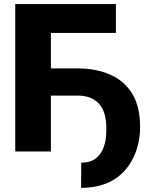

<svg xmlns="http://www.w3.org/2000/svg" viewBox="-20 -747 747 947"><path d="M55.2 -727.1H551.8V-584.5H231V0H55.2ZM364.3 -275.4H204.1V-409.7H364.3Q452.1 -409.7 523.4 -378.9Q592.3 -349.1 632.3 -284.7Q671.4 -220.2 670.9 -120.6Q671.4 -84.5 662.6 -41.5Q653.8 0 633.3 39.1Q612.3 80.1 580.1 109.9Q545.9 142.6 496.6 160.6Q444.8 179.7 379.9 179.7L380.9 55.2Q425.3 55.2 450.2 36.1Q474.6 18.1 487.3 -10.7Q499 -38.6 502 -65.9Q504.9 -94.2 504.4 -108.9Q505.4 -194.8 468.3 -235.4Q431.2 -275.4 364.3 -275.4Z"/></svg>

Font: My Font
Style: Regular
Weight: 500
Designer: Rasmus Andersson
Foundry: rsms
Version: Version 0.001